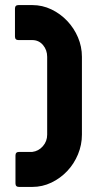

<svg xmlns="http://www.w3.org/2000/svg" viewBox="-20 -727 380 757"><path d="M55 10Q41 10 41 -4V-114Q41 -128 55 -128H107Q132 -131 149 -150.5Q166 -170 166 -196V-503Q166 -530 149.5 -549.5Q133 -569 107 -569H53Q39 -569 39 -583V-693Q39 -707 53 -707H107Q147 -707 182.5 -690Q218 -673 245 -644.5Q272 -616 287.5 -579.5Q303 -543 303 -503V-196Q303 -156 287.5 -118.5Q272 -81 245 -52.5Q218 -24 182.5 -7Q147 10 107 10Z"/></svg>

Font: AL Dynamic
Style: Bold
Weight: 700
Version: Version 1.000; ttfautohint (v1.8.2) -l 8 -r 50 -G 200 -x 14 